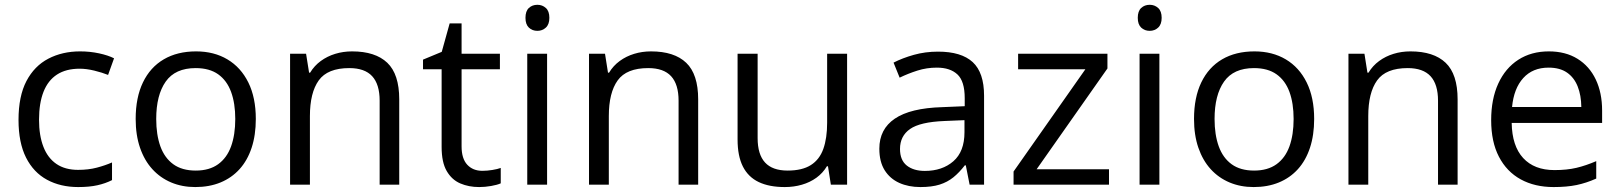

<svg xmlns="http://www.w3.org/2000/svg" viewBox="-20 -755 6623 785"><path d="M299.8 9.8Q227.5 9.8 172.4 -20Q117.2 -49.8 86.4 -110.8Q55.7 -171.9 55.7 -264.6Q55.7 -361.8 88.1 -423.6Q120.6 -485.4 177.7 -515.1Q234.9 -544.9 307.6 -544.9Q347.7 -544.9 385 -536.9Q422.4 -528.8 446.3 -516.6L421.9 -448.7Q397.5 -458.5 365.5 -466.3Q333.5 -474.1 305.7 -474.1Q250 -474.1 213.1 -450.2Q176.3 -426.3 158 -379.9Q139.6 -333.5 139.6 -265.6Q139.6 -200.7 157.5 -154.8Q175.3 -108.9 210.7 -84.7Q246.1 -60.5 299.3 -60.5Q341.8 -60.5 376 -69.6Q410.2 -78.6 438 -90.8V-18.6Q411.1 -4.9 378.2 2.4Q345.2 9.8 299.8 9.8Z M1025.9 -268.6Q1025.9 -202.6 1008.8 -150.9Q991.7 -99.1 959.5 -63.5Q927.2 -27.8 881.6 -9Q835.9 9.8 778.3 9.8Q724.6 9.8 679.9 -9Q635.3 -27.8 602.8 -63.5Q570.3 -99.1 552.5 -150.9Q534.7 -202.6 534.7 -268.6Q534.7 -356.4 564.5 -418.2Q594.2 -480 649.7 -512.5Q705.1 -544.9 781.7 -544.9Q855 -544.9 909.9 -512.2Q964.8 -479.5 995.4 -417.7Q1025.9 -356 1025.9 -268.6ZM618.7 -268.6Q618.7 -204.1 635.7 -156.7Q652.8 -109.4 688.5 -83.5Q724.1 -57.6 780.3 -57.6Q835.9 -57.6 871.8 -83.5Q907.7 -109.4 924.8 -156.7Q941.9 -204.1 941.9 -268.6Q941.9 -332.5 924.8 -379.2Q907.7 -425.8 872.1 -451.2Q836.4 -476.6 779.8 -476.6Q696.3 -476.6 657.5 -421.4Q618.7 -366.2 618.7 -268.6Z M1419.4 -544.9Q1514.6 -544.9 1563.5 -498.3Q1612.3 -451.7 1612.3 -348.6V0H1532.2V-343.3Q1532.2 -410.2 1501.7 -443.4Q1471.2 -476.6 1408.2 -476.6Q1319.3 -476.6 1283.2 -426.3Q1247.1 -376 1247.1 -280.3V0H1166V-535.2H1231.4L1243.7 -458H1248Q1265.1 -486.3 1291.5 -505.6Q1317.9 -524.9 1350.6 -534.9Q1383.3 -544.9 1419.4 -544.9Z M1952.1 -56.6Q1972.2 -56.6 1993.2 -60.1Q2014.2 -63.5 2027.3 -68.4V-5.4Q2013.2 1 1988 5.4Q1962.9 9.8 1939 9.8Q1896.5 9.8 1861.8 -5.1Q1827.1 -20 1806.4 -55.7Q1785.6 -91.3 1785.6 -154.3V-471.7H1709.5V-511.2L1786.1 -543L1818.4 -659.2H1867.2V-535.2H2023.9V-471.7H1867.2V-156.7Q1867.2 -106.4 1890.4 -81.5Q1913.6 -56.6 1952.1 -56.6Z M2216.8 -535.2V0H2135.7V-535.2ZM2177.2 -735.4Q2197.3 -735.4 2211.7 -722.4Q2226.1 -709.5 2226.1 -682.1Q2226.1 -655.3 2211.7 -642.1Q2197.3 -628.9 2177.2 -628.9Q2156.2 -628.9 2142.3 -642.1Q2128.4 -655.3 2128.4 -682.1Q2128.4 -709.5 2142.3 -722.4Q2156.2 -735.4 2177.2 -735.4Z M2641.6 -544.9Q2736.8 -544.9 2785.6 -498.3Q2834.5 -451.7 2834.5 -348.6V0H2754.4V-343.3Q2754.4 -410.2 2723.9 -443.4Q2693.4 -476.6 2630.4 -476.6Q2541.5 -476.6 2505.4 -426.3Q2469.2 -376 2469.2 -280.3V0H2388.2V-535.2H2453.6L2465.8 -458H2470.2Q2487.3 -486.3 2513.7 -505.6Q2540 -524.9 2572.8 -534.9Q2605.5 -544.9 2641.6 -544.9Z M3443.4 -535.2V0H3377L3365.2 -75.2H3360.8Q3344.2 -47.4 3317.9 -28.3Q3291.5 -9.3 3258.5 0.2Q3225.6 9.8 3188.5 9.8Q3125 9.8 3082 -10.7Q3039.1 -31.2 3017.3 -74.2Q2995.6 -117.2 2995.6 -184.6V-535.2H3077.6V-190.4Q3077.6 -123.5 3107.9 -90.6Q3138.2 -57.6 3200.2 -57.6Q3259.8 -57.6 3295.2 -80.1Q3330.6 -102.5 3346.2 -146.2Q3361.8 -189.9 3361.8 -253.4V-535.2Z M3814.9 -543.9Q3910.6 -543.9 3957 -501Q4003.4 -458 4003.4 -363.8V0H3944.3L3928.7 -79.1H3924.8Q3902.3 -49.8 3877.9 -30Q3853.5 -10.3 3821.5 -0.2Q3789.6 9.8 3743.2 9.8Q3694.3 9.8 3656.5 -7.3Q3618.7 -24.4 3596.9 -59.1Q3575.2 -93.8 3575.2 -147Q3575.2 -227.1 3638.7 -270Q3702.1 -313 3832 -316.9L3924.3 -320.8V-353.5Q3924.3 -422.9 3894.5 -450.7Q3864.7 -478.5 3810.5 -478.5Q3768.6 -478.5 3730.5 -466.3Q3692.4 -454.1 3658.2 -437.5L3633.3 -499Q3669.4 -517.6 3716.3 -530.8Q3763.2 -543.9 3814.9 -543.9ZM3923.3 -263.7 3841.8 -260.3Q3741.7 -256.3 3700.7 -227.5Q3659.7 -198.7 3659.7 -146Q3659.7 -100.1 3687.5 -78.1Q3715.3 -56.2 3761.2 -56.2Q3832.5 -56.2 3877.9 -95.7Q3923.3 -135.3 3923.3 -214.4Z M4514.2 0H4124V-53.7L4417.5 -471.7H4142.6V-535.2H4507.8V-475.1L4218.3 -63H4514.2Z M4720.2 -535.2V0H4639.2V-535.2ZM4680.7 -735.4Q4700.7 -735.4 4715.1 -722.4Q4729.5 -709.5 4729.5 -682.1Q4729.5 -655.3 4715.1 -642.1Q4700.7 -628.9 4680.7 -628.9Q4659.7 -628.9 4645.8 -642.1Q4631.8 -655.3 4631.8 -682.1Q4631.8 -709.5 4645.8 -722.4Q4659.7 -735.4 4680.7 -735.4Z M5353 -268.6Q5353 -202.6 5335.9 -150.9Q5318.8 -99.1 5286.6 -63.5Q5254.4 -27.8 5208.7 -9Q5163.1 9.8 5105.5 9.8Q5051.8 9.8 5007.1 -9Q4962.4 -27.8 4929.9 -63.5Q4897.5 -99.1 4879.6 -150.9Q4861.8 -202.6 4861.8 -268.6Q4861.8 -356.4 4891.6 -418.2Q4921.4 -480 4976.8 -512.5Q5032.2 -544.9 5108.9 -544.9Q5182.1 -544.9 5237.1 -512.2Q5292 -479.5 5322.5 -417.7Q5353 -356 5353 -268.6ZM4945.8 -268.6Q4945.8 -204.1 4962.9 -156.7Q4980 -109.4 5015.6 -83.5Q5051.3 -57.6 5107.4 -57.6Q5163.1 -57.6 5199 -83.5Q5234.9 -109.4 5252 -156.7Q5269 -204.1 5269 -268.6Q5269 -332.5 5252 -379.2Q5234.9 -425.8 5199.2 -451.2Q5163.6 -476.6 5106.9 -476.6Q5023.4 -476.6 4984.6 -421.4Q4945.8 -366.2 4945.8 -268.6Z M5746.6 -544.9Q5841.8 -544.9 5890.6 -498.3Q5939.5 -451.7 5939.5 -348.6V0H5859.4V-343.3Q5859.4 -410.2 5828.9 -443.4Q5798.3 -476.6 5735.4 -476.6Q5646.5 -476.6 5610.4 -426.3Q5574.2 -376 5574.2 -280.3V0H5493.2V-535.2H5558.6L5570.8 -458H5575.2Q5592.3 -486.3 5618.7 -505.6Q5645 -524.9 5677.7 -534.9Q5710.4 -544.9 5746.6 -544.9Z M6312.5 -544.9Q6380.9 -544.9 6429.7 -514.6Q6478.5 -484.4 6504.4 -429.9Q6530.3 -375.5 6530.3 -302.7V-252.4H6160.6Q6162.1 -158.2 6207.5 -108.9Q6252.9 -59.6 6335.4 -59.6Q6386.2 -59.6 6425.3 -68.8Q6464.4 -78.1 6506.3 -96.2V-24.9Q6465.8 -6.8 6426 1.5Q6386.2 9.8 6332 9.8Q6254.9 9.8 6197.5 -21.7Q6140.1 -53.2 6108.4 -114.3Q6076.7 -175.3 6076.7 -263.7Q6076.7 -350.1 6105.7 -413.3Q6134.8 -476.6 6187.7 -510.7Q6240.7 -544.9 6312.5 -544.9ZM6311.5 -478.5Q6246.6 -478.5 6208 -436Q6169.4 -393.6 6162.1 -317.4H6445.3Q6444.8 -365.2 6430.4 -401.6Q6416 -438 6386.7 -458.3Q6357.4 -478.5 6311.5 -478.5Z"/></svg>

Font: Wonky
Style: Regular
Weight: 400
Designer: Monotype Design Team
Foundry: Monotype Imaging Inc.
Version: Version 3.000